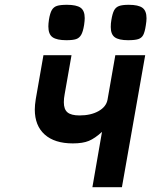

<svg xmlns="http://www.w3.org/2000/svg" viewBox="-20 -780 640 800"><path d="M405 -230.5Q375.5 -203.5 350.2 -193Q325 -182.5 283.5 -182.5Q207.5 -182.5 166.2 -219.5Q125 -256.5 125 -323.5Q125 -342 129 -367L161 -550H278L249.5 -388Q246 -370 246 -354Q246 -324.5 261.2 -311.8Q276.5 -299 311.5 -299Q358.5 -299 390.5 -317Q422.5 -335 428 -364.5L460.5 -550H585L488 0H365ZM181.5 -670Q181.5 -681 184 -698.5Q188.5 -725.5 196 -738.2Q203.5 -751 217.5 -755.5Q231.5 -760 259 -760Q298.5 -760 315.8 -747.8Q333 -735.5 333 -704.5Q333 -694 330.5 -676.5Q326 -648 318.2 -634.8Q310.5 -621.5 297 -617Q283.5 -612.5 256.5 -612.5Q217 -612.5 199.2 -624.8Q181.5 -637 181.5 -670ZM441.5 -667.5Q441.5 -683 444 -696.5Q448.5 -724 455.5 -737Q462.5 -750 476.2 -755Q490 -760 516.5 -760Q556.5 -760 573.5 -747.5Q590.5 -735 590.5 -704Q590.5 -691.5 587.5 -674Q583.5 -647 576.8 -634.2Q570 -621.5 556 -617Q542 -612.5 513.5 -612.5Q475 -612.5 458.2 -624.8Q441.5 -637 441.5 -667.5Z"/></svg>

Font: JuliaMono ExtraBoldItalic
Style: Regular
Weight: 800
Italic angle: -9°
Monospace: yes
Designer: cormullion
Foundry: corm
Version: Version 0.049; ttfautohint (v1.8.4)